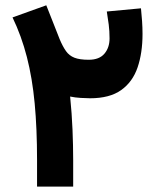

<svg xmlns="http://www.w3.org/2000/svg" viewBox="-20 -691 588 711"><path d="M502 -660.2Q504.4 -637.7 506.1 -613Q507.8 -588.4 507.8 -565.4Q507.8 -495.1 489.5 -441.4Q471.2 -387.7 428.7 -357.4Q386.2 -327.1 313.5 -327.1Q299.8 -327.1 279.1 -328.4Q258.3 -329.6 239.7 -333.5Q246.1 -270.5 248.5 -211.2Q251 -151.9 251 -97.2V0H117.2V-98.6Q117.2 -214.8 108.4 -308.3Q99.6 -401.9 79.6 -479.7Q59.6 -557.6 26.4 -626.5L151.4 -671.4Q166 -635.7 176.3 -608.4Q186.5 -581.1 200.7 -546.4Q212.4 -518.6 224.4 -501.7Q236.3 -484.9 255.6 -477.3Q274.9 -469.7 308.6 -469.7Q347.7 -469.7 366.7 -492.2Q385.7 -514.6 385.7 -548.8Q385.7 -575.7 382.6 -600.3Q379.4 -625 375.5 -648.4Z"/></svg>

Font: Vazirmatn RD UI ExtraBold
Style: Regular
Weight: 800
Designer: Saber Rastikerdar
Foundry: Saber Rastikerdar
Version: Version 33.003